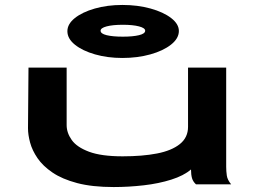

<svg xmlns="http://www.w3.org/2000/svg" viewBox="-20 -744 1040 775"><path d="M439 11Q352 11 291.5 -5Q231 -21 192 -47.5Q153 -74 131.5 -105.5Q110 -137 101.5 -168.5Q93 -200 93 -226L95 -471H249V-239Q249 -208 269.5 -179Q290 -150 339.5 -131.5Q389 -113 475 -113Q555 -113 614 -124.5Q673 -136 706 -162.5Q739 -189 739 -232V-471H893V-71Q893 -53 895.5 -35.5Q898 -18 913 0H771Q759 -11 755 -25Q751 -39 751 -60Q722 -35 671.5 -19Q621 -3 560 4Q499 11 439 11ZM474 -510Q414 -510 363.5 -524.5Q313 -539 282.5 -563.5Q252 -588 252 -618Q252 -647 282 -671Q312 -695 362.5 -709.5Q413 -724 474 -724Q536 -724 588 -709.5Q640 -695 671 -671Q702 -647 702 -619Q702 -589 670.5 -564Q639 -539 587 -524.5Q535 -510 474 -510ZM476 -596Q516 -596 541 -602Q566 -608 566 -620Q566 -631 541 -637.5Q516 -644 476 -644Q435 -644 410.5 -637.5Q386 -631 386 -620Q386 -608 410.5 -602Q435 -596 476 -596Z"/></svg>

Font: Inconsolata UltraExpanded Black
Style: Regular
Weight: 900
Width: 9
Monospace: yes
Designer: Raph Levien, Cyreal, Brenton Simpson
Foundry: Raph Levien, Cyreal, Google
Version: Version 3.001; ttfautohint (v1.8.2.53-6de2)